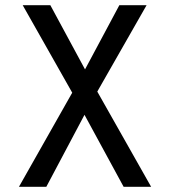

<svg xmlns="http://www.w3.org/2000/svg" viewBox="-20 -720 656 740"><path d="M456.5 0 282 -321 67.5 -700H174L331.5 -408.5L562.5 0ZM53 0 282 -404.5 440 -700H545L329 -321.5L158.5 0Z"/></svg>

Font: Overpass Mono Light Medium
Style: Regular
Weight: 500
Monospace: yes
Version: Version 4.000